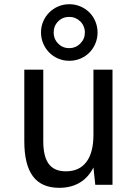

<svg xmlns="http://www.w3.org/2000/svg" viewBox="-20 -876 642 910"><path d="M403.8 -627Q421.9 -645 432.1 -669.9Q442.4 -694.8 442.4 -722.2Q442.4 -749.5 432.1 -774.2Q421.9 -798.8 403.8 -816.9Q385.3 -835.4 360.8 -845.7Q336.4 -856 308.6 -856Q280.8 -856 256.3 -845.7Q231.9 -835.4 213.4 -816.9Q194.8 -798.3 184.6 -773.9Q174.3 -749.5 174.3 -722.2Q174.3 -694.8 184.8 -669.9Q195.3 -645 213.4 -627Q231.9 -608.4 256.3 -598.1Q280.8 -587.9 308.6 -587.9Q336.4 -587.9 360.8 -598.1Q385.3 -608.4 403.8 -627ZM255.9 -669.4Q245.6 -679.2 240 -692.9Q234.4 -706.5 234.4 -722.2Q234.4 -753.4 255.9 -774.9Q276.9 -795.9 308.1 -795.9Q338.4 -795.9 360.8 -774.4Q371.1 -764.2 376.7 -750.5Q382.3 -736.8 382.3 -722.2Q382.3 -691.4 360.8 -669.9Q338.9 -647.9 308.1 -647.9Q276.4 -647.9 255.9 -669.4ZM422.9 -82 431.6 0H513.2V-545.9H422.9V-236.8Q422.9 -152.8 389.4 -108.4Q356 -64 292 -64Q237.3 -64 211.2 -98.9Q185.1 -133.8 185.1 -207V-545.9H95.2V-207Q95.2 -95.2 136 -40.5Q176.8 14.2 260.7 14.2Q316.9 14.2 357.9 -10.3Q398.9 -34.7 422.9 -82Z"/></svg>

Font: Hack Dev
Style: Regular
Weight: 400
Designer: Christopher Simpkins
Foundry: Christopher Simpkins
Version: Version 2.0315